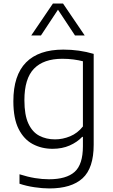

<svg xmlns="http://www.w3.org/2000/svg" viewBox="-20 -828 632 1078"><path d="M257 230Q218.5 230 173.2 223.2Q128 216.5 89.5 203.5V150.5Q135 165 176 171.8Q217 178.5 255 178.5Q352.5 178.5 399 137Q445.5 95.5 445.5 -7V-59.5H441.5Q413 -29.5 370.8 -11Q328.5 7.5 275 7.5Q214 7.5 164 -19Q114 -45.5 84.5 -104Q55 -162.5 55 -259.5Q55 -405.5 126.2 -477.5Q197.5 -549.5 335.5 -549.5Q425 -549.5 506 -525.5V-15.5Q506 116 443.5 173Q381 230 257 230ZM289 -45.5Q332 -45.5 373.8 -62.8Q415.5 -80 445.5 -118V-484Q423 -490 393.2 -494Q363.5 -498 330 -498Q225 -498 171 -442.5Q117 -387 117 -265.5Q117 -182 139.5 -134Q162 -86 200.8 -65.8Q239.5 -45.5 289 -45.5ZM155.5 -629 277 -808H334L455.5 -629H401L305.5 -773.5L210 -629Z"/></svg>

Font: Encode Sans SmExp Lt
Style: Regular
Weight: 300
Width: 6
Designer: Multiple Designers
Foundry: Impallari Type
Version: Version 3.002; ttfautohint (v1.8.3) -l 8 -r 50 -G 200 -x 14 